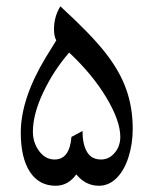

<svg xmlns="http://www.w3.org/2000/svg" viewBox="-20 -740 494 618"><path d="M153.8 -645.5Q153.8 -686.5 174.3 -719.7Q274.4 -627.9 320.3 -568.8Q366.2 -509.8 386.7 -451.4Q407.2 -393.1 407.2 -324.7Q407.2 -276.4 393.3 -233.4Q379.4 -190.4 354.7 -166.3Q330.1 -142.1 298.3 -142.1Q255.4 -142.1 225.6 -178.7Q199.2 -142.1 159.2 -142.1Q105.5 -142.1 76.2 -187Q46.9 -231.9 46.9 -313Q46.9 -422.4 127.9 -556.2L161.1 -609.9Q153.8 -623.5 153.8 -645.5ZM85.9 -315.9Q85.9 -280.8 106 -253.7Q126 -226.6 155.8 -226.6Q204.1 -226.6 210 -299.3L245.6 -318.4Q245.6 -275.9 260 -251.2Q274.4 -226.6 305.2 -226.6Q331.1 -226.6 349.1 -248Q367.2 -269.5 367.2 -299.3Q367.2 -351.1 322.3 -426Q277.3 -501 202.6 -570.8Q152.3 -512.7 119.1 -442.6Q85.9 -372.6 85.9 -315.9ZM257.8 -702.6Z"/></svg>

Font: Noto Naskh Arabic UI
Style: Regular
Weight: 400
Designer: Monotype Design team
Foundry: Monotype Imaging Inc.
Version: Version 1.05